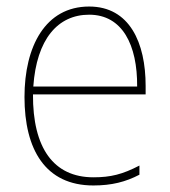

<svg xmlns="http://www.w3.org/2000/svg" viewBox="-20 -558 521 588"><path d="M253 -538C119 -538 55 -416 55 -261C55 -100 119 10 266 10C322 10 365 -1 407 -23V-51C355 -24 319 -15 266 -15C144 -15 80 -105 81 -269H426V-295C426 -427 377 -538 253 -538ZM253 -513C355 -513 401 -420 400 -293H82C92 -438 157 -513 253 -513Z"/></svg>

Font: Noto Sans Arabic UI SmCn Th
Style: Regular
Weight: 100
Width: 4
Designer: Monotype Design Team, Nadine Chahine and Nizar Qandah
Foundry: Monotype Imaging Inc.
Version: Version 2.010